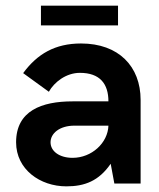

<svg xmlns="http://www.w3.org/2000/svg" viewBox="-20 -650 563 680"><path d="M125 -560H398V-630H125ZM237 -91C191 -91 159 -114 159 -146C159 -177 190 -205 244 -205H364C362 -144 305 -91 237 -91ZM215 10C280 10 330 -9 372 -70L385 0H478V-296C478 -415 400 -496 267 -496C175 -496 112 -459 62 -391L153 -325C172 -359 214 -392 263 -392C334 -392 364 -353 364 -291H237C128 -291 37 -258 37 -146C37 -50 122 10 215 10Z"/></svg>

Font: FREAK Grotesk Next
Style: Bold
Weight: 700
Width: 3
Designer: La Scuola Open Source
Foundry: La Scuola Open Source
Version: Version 1.000;PS 1.0;hotconv 1.0.72;makeotf.lib2.5.5900